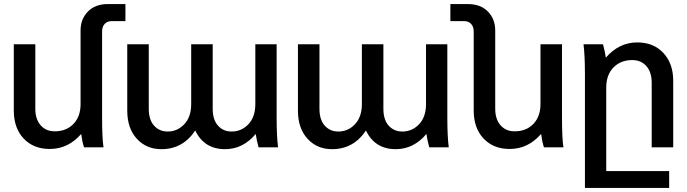

<svg xmlns="http://www.w3.org/2000/svg" viewBox="-20 -726 3384 946"><path d="M483 -148Q483 -46 490 0H394Q385 -28 380 -66Q316 8 225 8Q145 8 96.5 -43.5Q48 -95 48 -181V-508H154V-190Q154 -139 180 -109Q206 -79 250 -79Q307 -79 342 -115.5Q377 -152 377 -213V-576Q377 -632 413 -669Q449 -706 511 -706H598V-622H531Q508 -622 495.5 -608Q483 -594 483 -571Z M1254 0Q1244 -37 1240 -66Q1177 9 1089 9Q986 9 942 -83Q881 9 775 9Q701 9 654 -42.5Q607 -94 607 -181V-508H713V-190Q713 -136 739 -107Q765 -78 806 -78Q854 -78 888 -114Q922 -150 922 -213V-508H1028V-190Q1028 -136 1054 -107Q1080 -78 1121 -78Q1170 -78 1204 -114Q1238 -150 1238 -213V-508H1343V-148Q1343 -55 1350 0Z M2095 0Q2085 -37 2081 -66Q2018 9 1930 9Q1827 9 1783 -83Q1722 9 1616 9Q1542 9 1495 -42.5Q1448 -94 1448 -181V-508H1554V-190Q1554 -136 1580 -107Q1606 -78 1647 -78Q1695 -78 1729 -114Q1763 -150 1763 -213V-508H1869V-190Q1869 -136 1895 -107Q1921 -78 1962 -78Q2011 -78 2045 -114Q2079 -150 2079 -213V-508H2184V-148Q2184 -55 2191 0Z M2660 0Q2651 -28 2646 -66Q2582 8 2491 8Q2411 8 2362.5 -43.5Q2314 -95 2314 -181V-571Q2314 -594 2301.5 -608Q2289 -622 2266 -622H2199V-706H2285Q2348 -706 2384 -669Q2420 -632 2420 -576V-190Q2420 -139 2446 -109Q2472 -79 2516 -79Q2573 -79 2608 -115.5Q2643 -152 2643 -213V-508H2749V-148Q2749 -46 2756 0Z M2951 -508Q2961 -471 2965 -442Q3030 -517 3120 -517Q3200 -517 3248.5 -465Q3297 -413 3297 -328V0H3191V-318Q3191 -370 3165 -400Q3139 -430 3095 -430Q3038 -430 3002.5 -393.5Q2967 -357 2967 -295V117H3277V200H2862V-360Q2862 -453 2855 -508Z"/></svg>

Font: LT Superior Semi-bold
Style: Regular
Weight: 600
Designer: Daniel Lyons
Foundry: LyonsType
Version: Version 1.0